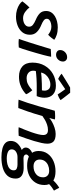

<svg xmlns="http://www.w3.org/2000/svg" viewBox="808 -1624 1028 2760"><g transform="rotate(90 1322.0 -244.0)"><path d="M181.5 40Q128.5 40 83.5 26.2Q38.5 12.5 6.8 -8.5Q-25 -29.5 -38.5 -51.5Q-32 -61.5 -15 -82.2Q2 -103 20.5 -123.8Q39 -144.5 50.5 -154Q74.5 -119 115.5 -90.2Q156.5 -61.5 204 -61.5Q234.5 -61.5 262.2 -71Q290 -80.5 307.8 -100.2Q325.5 -120 325.5 -150Q325.5 -182 298.5 -203.5Q271.5 -225 227 -244Q169 -268 134.5 -301.5Q100 -335 100 -392Q100 -435 120.5 -466.8Q141 -498.5 175.2 -519.2Q209.5 -540 251.5 -550.2Q293.5 -560.5 336 -560.5Q397.5 -560.5 444.5 -544.8Q491.5 -529 514.5 -509.5Q506.5 -496 485 -469Q463.5 -442 442 -422Q423.5 -438 393 -453.2Q362.5 -468.5 326.5 -468.5Q302 -468.5 275.5 -462Q249 -455.5 230.5 -440.8Q212 -426 212 -401.5Q212 -377 235.2 -359Q258.5 -341 301 -323.5Q362 -299.5 401.8 -260Q441.5 -220.5 441.5 -160.5Q441.5 -95 404.8 -50.2Q368 -5.5 308.8 17.2Q249.5 40 181.5 40Z M731 -536Q700 -536 680.8 -551.8Q661.5 -567.5 661.5 -593.5Q661.5 -635.5 692 -665.2Q722.5 -695 764.5 -695Q792.5 -695 809.5 -677.8Q826.5 -660.5 826.5 -635.5Q826.5 -595.5 798.5 -565.8Q770.5 -536 731 -536ZM624 0Q615.5 0.5 597.2 1.8Q579 3 560 3Q528 3 501 -1Q506.5 -14 520.2 -54.8Q534 -95.5 551.8 -151.2Q569.5 -207 587.8 -266.2Q606 -325.5 621.8 -377Q637.5 -428.5 646.5 -459.5Q659.5 -460.5 680.8 -461.8Q702 -463 723.5 -464Q745 -465 758 -465Q756 -451 749 -419.5Q742 -388 732 -351Q719.5 -304.5 704 -250.8Q688.5 -197 673 -145.8Q657.5 -94.5 644.5 -55.5Q631.5 -16.5 624 0Z M1296.5 -104.5Q1276 -84.5 1241.2 -60.8Q1206.5 -37 1157.2 -20Q1108 -3 1043 -3Q950.5 -3 896.2 -52.2Q842 -101.5 842 -195.5Q842 -296.5 886 -372.5Q930 -448.5 1005.2 -491Q1080.5 -533.5 1173.5 -533.5Q1257.5 -533.5 1302.2 -490Q1347 -446.5 1347 -370.5Q1347 -314 1323.5 -257.5Q1317.5 -257.5 1295.2 -257.8Q1273 -258 1243.5 -258Q1214 -258 1185.5 -258Q1157 -258 1138.5 -257.5Q1107.5 -257 1073.2 -255Q1039 -253 1009.5 -250.2Q980 -247.5 963.5 -245Q958.5 -229 958.5 -205.5Q958.5 -164.5 988.8 -138.5Q1019 -112.5 1068 -112.5Q1111 -112.5 1144.5 -128.2Q1178 -144 1201.8 -163.5Q1225.5 -183 1239.5 -194Q1243 -190.5 1255.2 -174.5Q1267.5 -158.5 1280 -139Q1292.5 -119.5 1296.5 -104.5ZM985 -320.5Q1004.5 -323.5 1049.2 -327Q1094 -330.5 1148 -331.5Q1179.5 -332 1207.2 -332.2Q1235 -332.5 1240.5 -332.5Q1242.5 -341 1243.8 -352Q1245 -363 1245 -374Q1244.5 -405 1224.8 -429.5Q1205 -454 1158.5 -454Q1119 -454 1082.2 -437Q1045.5 -420 1019.2 -390Q993 -360 985 -320.5ZM1275.5 -738.5Q1290.5 -720 1309.8 -695.5Q1329 -671 1348 -646Q1367 -621 1381 -601Q1363 -586.5 1340.5 -575.5Q1318 -564.5 1300 -558.5Q1289.5 -575.5 1274.2 -597.5Q1259 -619.5 1245 -638.8Q1231 -658 1224 -667.5Q1210 -658 1183 -639.8Q1156 -621.5 1126.5 -601.2Q1097 -581 1076.5 -566.5Q1067 -570 1052.2 -578.5Q1037.5 -587 1023.2 -597.2Q1009 -607.5 1001.5 -616Q1037 -638.5 1077.8 -664Q1118.5 -689.5 1152.2 -709.8Q1186 -730 1200.5 -738Q1207 -738 1221.8 -738.2Q1236.5 -738.5 1251.8 -738.5Q1267 -738.5 1275.5 -738.5Z M1495 6.5Q1483 6.5 1467 6.8Q1451 7 1434.5 6.5Q1419.5 6 1401.2 5Q1383 4 1374.5 3Q1396 -52.5 1419.5 -124.2Q1443 -196 1471 -292.2Q1499 -388.5 1534 -517.5Q1549 -519.5 1569 -521Q1589 -522.5 1610 -522.5Q1623.5 -522.5 1636.5 -521.8Q1649.5 -521 1659 -519.5Q1658 -514 1654.2 -498.8Q1650.5 -483.5 1645.8 -466.5Q1641 -449.5 1637.5 -438.5Q1658.5 -458 1696.5 -479.2Q1734.5 -500.5 1780 -515.2Q1825.5 -530 1867.5 -530Q1944 -530 1975.8 -499.5Q2007.5 -469 2007.5 -410.5Q2007.5 -376 1996.8 -326.2Q1986 -276.5 1969 -219.8Q1952 -163 1932 -105.8Q1912 -48.5 1893.5 1.5Q1872 4 1833 4Q1813.5 4 1796.5 3.5Q1779.5 3 1770.5 1.5Q1787 -36.5 1806.5 -85.2Q1826 -134 1843.5 -184.2Q1861 -234.5 1872 -278.5Q1883 -322.5 1883 -351Q1883 -383.5 1866.2 -401.5Q1849.5 -419.5 1810.5 -419.5Q1770.5 -419.5 1732.5 -406.2Q1694.5 -393 1662.8 -374.2Q1631 -355.5 1610 -340Q1574.5 -216 1543 -125.2Q1511.5 -34.5 1495 6.5Z M2204.5 249.5Q2134.5 249.5 2081.2 236.2Q2028 223 1998 193.5Q1968 164 1968 115.5Q1968 58 2005.2 18.2Q2042.5 -21.5 2098 -43Q2080 -54.5 2071.5 -69.2Q2063 -84 2063 -99.5Q2063 -130.5 2085.8 -155.5Q2108.5 -180.5 2138.5 -191.5Q2124.5 -212 2118.5 -235.8Q2112.5 -259.5 2112.5 -284.5Q2112.5 -361 2152.2 -415.5Q2192 -470 2258.5 -499Q2325 -528 2404 -528Q2487 -528 2536.5 -497Q2559 -521.5 2588.2 -545Q2617.5 -568.5 2641.5 -581.5Q2647 -568.5 2660.5 -544Q2674 -519.5 2682 -506Q2666 -497.5 2638 -477.2Q2610 -457 2589 -436Q2601.5 -407 2601.5 -370Q2601.5 -292.5 2565 -236.5Q2528.5 -180.5 2466.2 -150.2Q2404 -120 2325.5 -120Q2283 -120 2250.5 -126.5Q2218 -133 2194 -145Q2162.5 -128.5 2162.5 -105.5Q2162.5 -90.5 2176.2 -79Q2190 -67.5 2218 -67.5Q2248.5 -68.5 2282.2 -69.2Q2316 -70 2357.5 -70Q2427.5 -70 2468.2 -41.5Q2509 -13 2509 43.5Q2509 119 2467.2 164.2Q2425.5 209.5 2356.2 229.5Q2287 249.5 2204.5 249.5ZM2333.5 -212Q2400.5 -212 2445.8 -248.5Q2491 -285 2491 -349.5Q2491 -388.5 2466.2 -412.8Q2441.5 -437 2396.5 -437Q2353.5 -437 2316.8 -421Q2280 -405 2257.8 -374.2Q2235.5 -343.5 2235.5 -299.5Q2235.5 -260 2261.2 -236Q2287 -212 2333.5 -212ZM2222.5 173Q2265 173 2303.5 163.2Q2342 153.5 2366.2 131.2Q2390.5 109 2390.5 72Q2390.5 40.5 2365 29.5Q2339.5 18.5 2309.5 18.5H2199Q2157 18.5 2123 40.2Q2089 62 2089 102.5Q2089 139.5 2126.8 156.2Q2164.5 173 2222.5 173Z"/></g></svg>

Font: Grandstander Medium
Style: Italic
Weight: 500
Italic angle: -15°
Designer: Tyler Finck
Foundry: Etcetera Type Co
Version: Version 1.200; ttfautohint (v1.8.3)